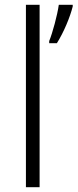

<svg xmlns="http://www.w3.org/2000/svg" viewBox="-20 -780 323 800"><path d="M145 0V-760H88V0ZM283 -753V-760H225C219 -717 199 -643 185 -609V-600H217C246 -646 272 -709 283 -753Z"/></svg>

Font: Noto Sans Malayalam Light
Style: Regular
Weight: 300
Designer: Jelle Bosma - Monotype Design Team
Foundry: Monotype Imaging Inc.
Version: Version 2.104